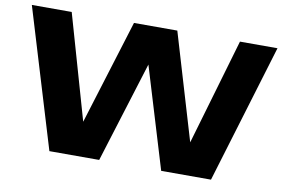

<svg xmlns="http://www.w3.org/2000/svg" viewBox="-77 -874 1496 1008"><g transform="rotate(10 671.0 -370.0)"><path d="M240 0 16 -740H228.5L388 -183L560.5 -740H791.5L960 -174L1125.5 -740H1325.5L1101.5 0H836L673 -538L505.5 0Z"/></g></svg>

Font: Encode Sans Exp XBd
Style: Regular
Weight: 800
Width: 7
Designer: Multiple Designers
Foundry: Impallari Type
Version: Version 3.002; ttfautohint (v1.8.3) -l 8 -r 50 -G 200 -x 14 